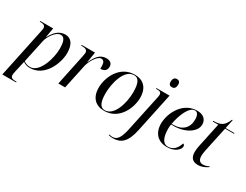

<svg xmlns="http://www.w3.org/2000/svg" viewBox="-98 -1396 2921 2282"><g transform="rotate(30 1363.0 -255.5)"><path d="M134 -426 -6 240H182L184 230H171C133 230 101 224 101 184C101 169 108 136 110 128L131 35C136 13 138 1 143 -19C171 0 198 10 237 10C437 10 535 -221 535 -365C535 -482 489 -546 408 -546C318 -546 263 -481 222 -403H220L244 -536H67L65 -526H73C111 -526 143 -519 143 -479C143 -473 140 -453 134 -426ZM234 -1C187 -1 162 -19 146 -30L214 -349C226 -402 290 -516 363 -516C422 -516 433 -440 433 -366C433 -230 361 -1 234 -1Z M715 -434 624 0H717L789 -338C801 -396 863 -512 919 -512C957 -512 969 -481 969 -431C969 -422 969 -412 968 -401C1026 -401 1053 -430 1053 -477C1053 -517 1027 -546 971 -546C878 -546 836 -474 797 -392H795L818 -536H635L633 -526H641C679 -526 721 -519 721 -479C721 -473 719 -453 715 -434Z M1256 10C1461 10 1552 -197 1552 -339C1552 -486 1467 -546 1362 -546C1159 -546 1064 -345 1064 -197C1064 -58 1143 10 1256 10ZM1258 0C1203 0 1168 -48 1168 -179C1168 -315 1221 -536 1356 -536C1417 -536 1448 -485 1448 -356C1448 -220 1394 0 1258 0Z M1815 -636C1839 -636 1865 -648 1865 -701C1865 -739 1845 -751 1819 -751C1789 -751 1769 -730 1769 -686C1769 -648 1788 -636 1815 -636ZM1508 240C1616 240 1688 186 1726 8L1841 -536H1662L1660 -526H1673C1710 -526 1734 -520 1734 -484C1734 -477 1733 -468 1731 -458L1632 8C1602 167 1568 229 1498 229C1483 229 1463 225 1452 222L1450 232C1463 236 1488 240 1508 240Z M2114 10C2234 10 2287 -56 2287 -95C2287 -111 2279 -121 2266 -125C2242 -51 2199 0 2123 0C2058 0 2023 -69 2023 -189C2023 -207 2025 -230 2028 -248H2063C2227 -248 2350 -335 2350 -431C2350 -503 2301 -546 2217 -546C2023 -546 1919 -345 1919 -197C1919 -58 2007 10 2114 10ZM2057 -258H2030C2053 -387 2113 -535 2193 -535C2227 -535 2247 -501 2247 -438C2247 -328 2175 -258 2057 -258Z M2543 10C2593 10 2638 -10 2678 -38L2673 -47C2652 -34 2620 -24 2595 -24C2551 -24 2526 -48 2526 -108C2526 -129 2531 -161 2538 -194L2609 -526H2730L2732 -536H2611L2637 -659H2627C2589 -568 2551 -536 2441 -536L2439 -526H2515L2444 -191C2439 -166 2434 -131 2434 -107C2434 -28 2471 10 2543 10Z"/></g></svg>

Font: Noto Serif Display
Style: Italic
Weight: 400
Italic angle: -12°
Designer: Monotype Design Team
Foundry: Monotype Imaging Inc.
Version: Version 2.009